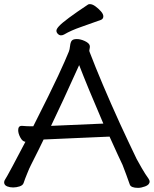

<svg xmlns="http://www.w3.org/2000/svg" viewBox="-27 -900 744 929"><path d="M283 -733Q276 -729 268 -729Q260 -729 253 -736Q246 -743 246 -751.5Q246 -760 259 -774Q286 -803 399 -878Q402 -880 408 -880Q420 -880 434.5 -869.5Q449 -859 461 -845.5Q473 -832 473 -821Q473 -809 462 -804Q413 -786 365 -769.5Q317 -753 283 -733ZM61 -270Q61 -291 78 -291H80Q104 -289 119 -289H134Q218 -455 254 -532.5Q290 -610 306 -650Q310 -659 312 -677.5Q314 -696 320.5 -703.5Q327 -711 344.5 -711Q362 -711 382 -702Q402 -693 407 -681V-680V-679Q409 -674 407 -666.5Q405 -659 405 -655L406 -650Q463 -501 553 -303Q595 -212 634 -131Q642 -116 659 -86.5Q676 -57 692 -35Q697 -27 697 -22Q697 -6 675 2Q656 9 641 9Q607 9 601 -7Q595 -25 584 -54.5Q573 -84 566 -102Q549 -137 503 -239Q380 -234 342 -232Q283 -229 184 -225Q169 -193 123 -102Q115 -87 104 -59Q94 -35 87 -14Q83 -3 67.5 2Q52 7 36.5 7Q21 7 8 2Q-7 -4 -7 -18Q-7 -25 -2 -32Q2 -37 34 -96.5Q66 -156 96 -214Q82 -215 71.5 -234.5Q61 -254 61 -270ZM356 -585Q274 -403 220 -291L473 -302Q396 -481 356 -585Z"/></svg>

Font: Moon Stars Kai HW
Style: Bold
Weight: 700
Designer: GuiWonder
Version: Version 1.101